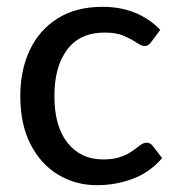

<svg xmlns="http://www.w3.org/2000/svg" viewBox="-20 -536 518 563"><path d="M264.5 7Q201.5 7 150.5 -23.8Q99.5 -54.5 69.5 -113Q39.5 -171.5 39.5 -254.5Q39.5 -330 67.2 -389Q95 -448 149 -482Q203 -516 280.5 -516Q384.5 -516 450 -448.5L424 -413.5Q420 -408 415.5 -404.5Q411 -401 403.5 -401Q398 -401 391.8 -404.2Q385.5 -407.5 378 -412.5Q364.5 -421.5 343 -431Q321.5 -440.5 286.5 -440.5Q214.5 -440.5 177 -390.5Q139.5 -340.5 139.5 -254.5Q139.5 -165.5 178.2 -117Q217 -68.5 282 -68.5Q309.5 -68.5 328.2 -74.2Q347 -80 360 -88Q373 -96 382 -103.5Q389.5 -109.5 396 -113.5Q402.5 -117.5 409.5 -117.5Q421 -117.5 427.5 -108.5L455.5 -72.5Q419.5 -30.5 369.5 -11.8Q319.5 7 264.5 7Z"/></svg>

Font: Verano Sans Medium
Style: Regular
Weight: 500
Designer: Lukasz Dziedzic with Adam Twardoch and Botio Nikoltchev
Foundry: tyPoland Lukasz Dziedzic
Version: Version 3.001;December 28, 2019;FontCreator 12.0.0.2547 64-b